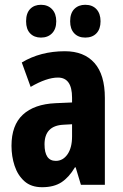

<svg xmlns="http://www.w3.org/2000/svg" viewBox="-20 -772 512 802"><path d="M251 -558Q331 -558 374.5 -509Q418 -460 418 -363V0H318L296 -73H293Q268 -31 236.5 -10.5Q205 10 156 10Q110 10 82 -15Q54 -40 41 -79.5Q28 -119 28 -163Q28 -249 75.5 -293Q123 -337 212 -341L281 -344V-364Q281 -448 222 -448Q175 -448 108 -409L71 -511Q149 -558 251 -558ZM245 -251Q166 -247 166 -169Q166 -100 213 -100Q243 -100 262 -127.5Q281 -155 281 -202V-253ZM89 -683Q89 -717 106 -734.5Q123 -752 151 -752Q180 -752 197.5 -733.5Q215 -715 215 -683Q215 -651 197.5 -633Q180 -615 151 -615Q123 -615 106 -632.5Q89 -650 89 -683ZM273 -683Q273 -717 290.5 -734.5Q308 -752 336 -752Q366 -752 383 -733.5Q400 -715 400 -683Q400 -651 383 -633Q366 -615 336 -615Q307 -615 290 -633Q273 -651 273 -683Z"/></svg>

Font: Noto Sans Bengali ExtraCondensed
Style: Bold
Weight: 700
Width: 2
Designer: Joana Ranito - Universal Thirst; Jelle Bosma - Monotype Design Team
Foundry: Universal Thirst ehf.
Version: Version 3.000; ttfautohint (v1.8.4.7-5d5b)